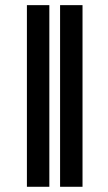

<svg xmlns="http://www.w3.org/2000/svg" viewBox="-20 -715 414 735"><path d="M168.9 0H83V-695.3H168.9ZM295.9 0H210V-695.3H295.9Z"/></svg>

Font: Pretendard GOV
Style: Bold
Weight: 700
Designer: Base glyphs from Inter by Rasmus Andersson; Hangeul glyphs from Noto Sans CJK(Source Han Sans) by Jang Soo-young and Kan
Foundry: Kil Hyung-jin
Version: Version 1.309